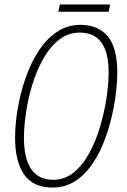

<svg xmlns="http://www.w3.org/2000/svg" viewBox="-20 -836 573 866"><path d="M217 10Q130 10 89 -48.5Q48 -107 48 -214Q48 -275 59.5 -344Q71 -413 94 -480.5Q117 -548 152 -603Q187 -658 235 -691Q283 -724 343 -724Q422 -724 465.5 -672.5Q509 -621 509 -510Q509 -465 502 -409.5Q495 -354 480.5 -295.5Q466 -237 443 -182.5Q420 -128 388 -84.5Q356 -41 313 -15.5Q270 10 217 10ZM220 -25Q272 -25 313 -58.5Q354 -92 383.5 -147Q413 -202 432 -266.5Q451 -331 460.5 -395Q470 -459 470 -509Q470 -689 340 -689Q287 -689 245.5 -656Q204 -623 174 -569Q144 -515 125 -451.5Q106 -388 97 -326Q88 -264 88 -216Q88 -25 220 -25ZM243 -783 250 -816H477L470 -783Z"/></svg>

Font: Noto Sans Condensed ExtraLight
Style: Italic
Weight: 200
Width: 3
Italic angle: -12°
Designer: Monotype Design Team
Foundry: Monotype Imaging Inc.
Version: Version 2.013; ttfautohint (v1.8.4.7-5d5b)